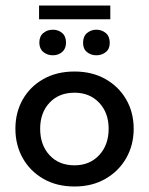

<svg xmlns="http://www.w3.org/2000/svg" viewBox="-20 -668 541 698"><path d="M251 10Q186 10 137.5 -18Q89 -46 62.5 -93.5Q36 -141 36 -200Q36 -259 62.5 -306Q89 -353 137.5 -380.5Q186 -408 251 -408Q315 -408 363.5 -380.5Q412 -353 439 -306Q466 -259 466 -200Q466 -141 439 -93.5Q412 -46 363.5 -18Q315 10 251 10ZM251 -67Q306 -67 340.5 -104Q375 -141 375 -200Q375 -258 340.5 -294.5Q306 -331 251 -331Q194 -331 160 -294.5Q126 -258 126 -200Q126 -141 160 -104Q194 -67 251 -67ZM172 -467Q152 -467 137.5 -479Q123 -491 123 -513Q123 -536 137.5 -548Q152 -560 172 -560Q192 -560 206 -548Q220 -536 220 -513Q220 -491 206 -479Q192 -467 172 -467ZM330 -467Q311 -467 296.5 -478.5Q282 -490 282 -512Q282 -536 296.5 -548Q311 -560 330 -560Q350 -560 364.5 -548Q379 -536 379 -512Q379 -490 364.5 -478.5Q350 -467 330 -467ZM122 -598V-648H381V-598Z"/></svg>

Font: Rokkitt Medium
Style: Regular
Weight: 500
Version: Version 3.103